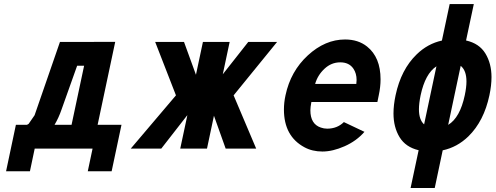

<svg xmlns="http://www.w3.org/2000/svg" viewBox="-20 -730 2434 943"><path d="M528.3 111.3H411.1L434.6 0H150.4L127 111.3H9.8L58.1 -117.2H112.8Q115.7 -118.7 120.6 -121.6L149.9 -164.1L274.4 -523.9L545.9 -524.4L459.5 -117.2H576.7ZM331.5 -117.2 393.1 -407.2H358.9L282.2 -191.9Q268.1 -150.9 248 -117.2Z M865.2 0 899.9 -162.6 899.4 -163.6 772 0H622.1L844.2 -261.7L742.2 -523.9H883.8L942.4 -362.8L976.6 -523.9H1107.9L1074.2 -365.2L1199.2 -523.9H1340.8L1127.4 -261.7L1238.3 0H1088.4L1030.8 -161.6L996.6 0Z M1527.8 -317.9H1730Q1731.4 -328.1 1731.4 -336.9Q1731.4 -369.6 1715.8 -392.6Q1694.8 -423.8 1651.1 -423.8Q1607.4 -423.8 1573.7 -392.3Q1540 -360.8 1527.8 -317.9ZM1586.9 -98.1Q1636.2 -98.1 1668.9 -130.4L1770 -82.5Q1731 -37.6 1672.4 -11.7Q1613.8 14.2 1563.7 14.2Q1513.7 14.2 1475.1 -6.8Q1374.5 -61 1374.5 -191.9Q1374.5 -226.6 1382.3 -262.2Q1407.2 -379.9 1491.9 -458Q1576.7 -536.1 1674.8 -536.1Q1739.3 -536.1 1782.7 -501.5Q1849.1 -448.7 1849.1 -340.3Q1849.1 -303.2 1840.3 -262.2L1833.5 -229H1509.3Q1504.4 -203.1 1504.4 -188.5Q1504.4 -120.6 1555.7 -103.5Q1570.8 -98.1 1586.9 -98.1Z M1922.9 -262.2Q1949.7 -388.7 2026.4 -462.9Q2080.6 -515.6 2150.4 -530.8L2188.5 -710H2307.1L2269 -531.2Q2334 -516.6 2364 -467.3Q2394 -418 2394 -351.1Q2394 -310.5 2383.8 -262.2Q2356.9 -135.3 2280.8 -60.5Q2225.6 -6.8 2154.3 8.3L2115.2 193.4H1996.6L2036.1 7.8Q1972.2 -7.3 1942.4 -56.4Q1912.6 -105.5 1912.6 -172.9Q1912.6 -213.9 1922.9 -262.2ZM2123.5 -404.3Q2068.4 -368.2 2045.9 -262.2Q2037.6 -222.2 2037.6 -193.4Q2037.6 -141.6 2063 -119.1ZM2242.7 -406.7 2181.2 -116.7Q2239.3 -151.9 2262.7 -262.2Q2271 -301.3 2271 -329.6Q2271 -383.8 2242.7 -406.7Z"/></svg>

Font: Tuffy
Style: BoldItalic
Weight: 700
Italic angle: -12°
Designer: Thatcher Ulrich, Karoly Barta, Michael Everson
Version: Version 001.271